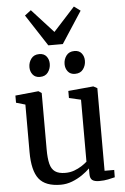

<svg xmlns="http://www.w3.org/2000/svg" viewBox="-67 -1104 758 1162"><g transform="rotate(-5 312.0 -523.0)"><path d="M487.5 9Q460 9 446.2 -1.2Q432.5 -11.5 432.5 -38V-72.5Q414 -54 385.8 -34.5Q357.5 -15 323.8 -2Q290 11 254.5 11Q161.5 11 122.2 -39.2Q83 -89.5 83 -202.5V-491L27.5 -507V-550.5L167 -564.5H169L187.5 -552V-209.5Q187.5 -155.5 195.8 -122.2Q204 -89 226 -73.5Q248 -58 288 -58Q317.5 -58 342.5 -67.2Q367.5 -76.5 387.8 -89.5Q408 -102.5 421 -114.5V-491L349 -507.5V-550.5L500 -564.5H502.5L525.5 -552V-50H584L583.5 -5.5Q566.5 -1.5 542.8 3.8Q519 9 487.5 9ZM185 -650Q157 -650 142 -669Q127 -688 127 -714Q127 -743 143.8 -765.5Q160.5 -788 192.5 -788H193.5Q222 -788 236.8 -769.2Q251.5 -750.5 251.5 -724Q251.5 -695.5 235 -672.8Q218.5 -650 186 -650ZM398.5 -650Q370.5 -650 355.5 -669Q340.5 -688 340.5 -714Q340.5 -743 357.2 -765.5Q374 -788 406 -788H407Q435.5 -788 450.2 -769.2Q465 -750.5 465 -724Q465 -695.5 448.5 -672.8Q432 -650 399.5 -650ZM252.5 -836 127.5 -1028 165.5 -1057 296.5 -913.5 427 -1056.5 465.5 -1028 340.5 -836Z"/></g></svg>

Font: Merriweather 24pt
Style: Regular
Weight: 400
Designer: Eben Sorkin
Foundry: Eben Sorkin
Version: Version 2.100